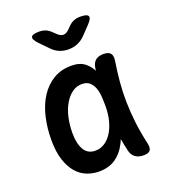

<svg xmlns="http://www.w3.org/2000/svg" viewBox="-143 -889 887 1004"><g transform="rotate(-20 300.0 -387.5)"><path d="M237 10Q201 10 168.5 -3Q136 -16 111.5 -44.5Q87 -73 72 -118.5Q57 -164 57 -230Q57 -298 71.5 -358.5Q86 -419 115 -463.5Q144 -508 187 -534Q230 -560 287 -560Q335 -560 363 -537Q386 -518 400 -491L402 -507Q407 -535 423 -547.5Q439 -560 466 -560Q494 -560 505 -547Q516 -534 512 -507Q503 -450 498 -395Q493 -340 494 -283.5Q495 -227 502 -167.5Q509 -108 524 -42Q530 -15 521 -2.5Q512 10 484 10Q456 10 438 -3Q420 -16 414 -42Q406 -77 400 -111Q395 -97 388 -85Q366 -41 328.5 -15.5Q291 10 237 10ZM256 -99Q282 -99 305 -113Q328 -127 345.5 -153Q363 -179 373.5 -216.5Q384 -254 384 -302Q384 -329 382 -355.5Q380 -382 372 -403Q364 -424 348.5 -437.5Q333 -451 306 -451Q277 -451 252.5 -433.5Q228 -416 210 -385.5Q192 -355 182.5 -314Q173 -273 173 -226Q173 -168 193 -133.5Q213 -99 256 -99ZM191 -785Q211 -785 226.5 -778.5Q242 -772 256 -758L273 -742Q289 -726 305 -726Q321 -726 337 -742L353 -758Q367 -772 383 -778.5Q399 -785 419 -785Q458 -785 463.5 -771.5Q469 -758 442 -730L397 -683Q378 -664 355 -654.5Q332 -645 305 -645Q278 -645 255 -654.5Q232 -664 214 -683L168 -730Q141 -758 146.5 -771.5Q152 -785 191 -785Z"/></g></svg>

Font: Maple Mono NL SemiBold
Style: Regular
Weight: 600
Monospace: yes
Designer: subframe7536
Version: Version 7.000